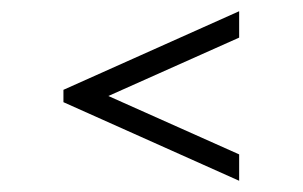

<svg xmlns="http://www.w3.org/2000/svg" viewBox="-20 -445 540 342"><path d="M93 -263V-285L406 -425V-378L173 -274L406 -170V-123Z"/></svg>

Font: Gulzar
Style: Regular
Weight: 400
Designer: Borna Izadpanah, Alice Savoie, Simon Cozens, Fiona Ross
Version: Version 1.000;[7b34f74]; ttfautohint (v1.8.4)